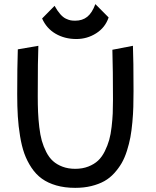

<svg xmlns="http://www.w3.org/2000/svg" viewBox="-20 -906 750 926"><path d="M342.8 -806.2Q330.1 -806.2 320.8 -807.9Q311.5 -809.6 297.9 -815.9Q284.2 -822.3 270.5 -837.9Q256.8 -853.5 243.2 -877.9L183.1 -816.9Q204.1 -769 248 -743.4Q292 -717.8 348.1 -717.8Q400.4 -717.8 443.8 -745.4Q487.3 -772.9 503.9 -821.8L439.9 -886.2Q424.3 -843.8 400.9 -825Q377.4 -806.2 342.8 -806.2ZM342.8 0Q385.3 0 420.9 -8.8Q456.5 -17.6 483.2 -32.5Q509.8 -47.4 531 -70.8Q552.2 -94.2 566.9 -119.6Q581.5 -145 592.3 -179Q603 -212.9 608.9 -244.4Q614.7 -275.9 618.4 -316.4Q622.1 -356.9 623 -390.6Q624 -424.3 624 -466.8Q624 -616.2 621.1 -685.1L522 -666Q524.9 -566.4 524.9 -424.8Q524.9 -387.7 523.7 -359.1Q522.5 -330.6 518.3 -294.2Q514.2 -257.8 506.6 -231Q499 -204.1 485.4 -176.5Q471.7 -148.9 452.9 -131.3Q434.1 -113.8 406 -102.8Q377.9 -91.8 342.8 -91.8Q308.6 -91.8 281.5 -102.1Q254.4 -112.3 235.6 -129.2Q216.8 -146 203.1 -172.9Q189.5 -199.7 181.6 -227.5Q173.8 -255.4 169.4 -293.5Q165 -331.5 163.6 -365.2Q162.1 -398.9 162.1 -442.9Q162.1 -622.1 165 -685.1L65.9 -668Q63 -584.5 63 -451.2Q63 -392.1 65.9 -345Q68.8 -297.9 76.7 -249.8Q84.5 -201.7 97.4 -165.5Q110.4 -129.4 131.8 -97.2Q153.3 -64.9 182.1 -44.2Q210.9 -23.4 251.5 -11.7Q292 0 342.8 0Z"/></svg>

Font: Comic Neue Angular
Style: Bold
Weight: 700
Designer: Craig Rozynski
Foundry: Craig Rozynski
Version: Version 2.003